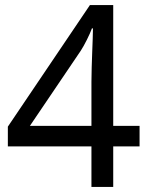

<svg xmlns="http://www.w3.org/2000/svg" viewBox="-20 -738 591 758"><path d="M341 -160H11V-238L335 -718H427V-241H531V-160H427V0H341ZM341 -241V-415Q341 -442 342 -472Q343 -502 344 -531Q345 -560 346 -585Q347 -610 347 -626H343Q336 -607 323 -581Q310 -555 299 -538L98 -241Z"/></svg>

Font: hexgurmukhi15
Style: Book
Weight: 400
Designer: Jelle Bosma - Monotype Design Team
Foundry: Monotype Imaging Inc.
Version: Version 2.003